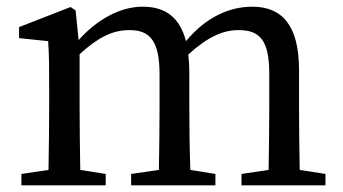

<svg xmlns="http://www.w3.org/2000/svg" viewBox="-20 -554 1026 574"><path d="M876 -46C875 -101 874 -177 874 -230V-344C874 -479 823 -534 734 -534C664 -534 594 -501 536 -431C517 -503 474 -534 406 -534C339 -534 269 -495 215 -434L206 -523L191 -533L37 -473V-440L124 -431C127 -387 127 -349 127 -287V-230C127 -179 126 -102 125 -46L44 -34V0H296V-34L220 -46C219 -102 218 -179 218 -230V-392C274 -443 317 -464 367 -464C429 -464 457 -431 457 -331V-230C457 -177 456 -101 455 -46L372 -34V0H624V-34L549 -46C547 -101 546 -177 546 -230V-335C546 -356 545 -374 543 -391C601 -444 647 -464 693 -464C756 -464 785 -435 785 -333V-230C785 -177 784 -101 783 -46L702 -34V0H953V-34Z"/></svg>

Font: Source Han Serif JP Medium
Style: Regular
Weight: 500
Designer: Ryoko NISHIZUKA 西塚涼子 (kana & ideographs); Frank Grießhammer (Latin, Greek & Cyrillic); Wenlong ZHANG 张文龙 (bopomofo); San
Foundry: Adobe Systems Incorporated
Version: Version 1.001;PS 1.001;hotconv 16.6.54;makeotf.lib2.5.65590